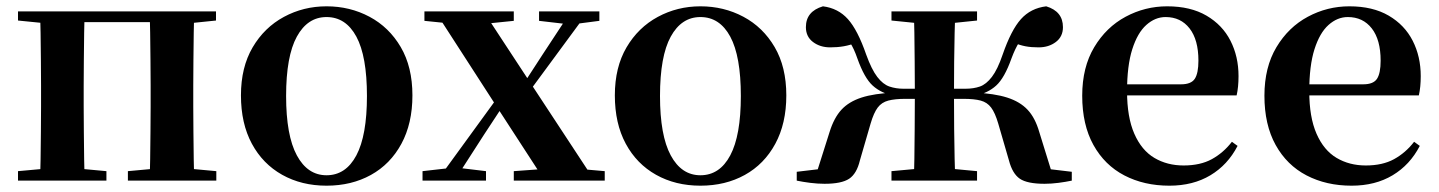

<svg xmlns="http://www.w3.org/2000/svg" viewBox="-20 -572 4556 608"><path d="M106 0Q108 -25 108.5 -67Q109 -109 109.5 -154.5Q110 -200 110 -235V-301Q110 -336 109.5 -381Q109 -426 108.5 -468.5Q108 -511 106 -536H248Q247 -511 246.5 -468.5Q246 -426 245.5 -381Q245 -336 245 -301V-235Q245 -200 245.5 -154.5Q246 -109 246.5 -67Q247 -25 248 0ZM454 0Q455 -25 455.5 -67Q456 -109 456.5 -154.5Q457 -200 457 -235V-301Q457 -336 456.5 -381Q456 -426 455.5 -468.5Q455 -511 454 -536H595Q594 -511 593.5 -468.5Q593 -426 592.5 -381Q592 -336 592 -301V-235Q592 -200 592.5 -154.5Q593 -109 593.5 -67Q594 -25 595 0ZM37 0V-30L147 -40H209L317 -30V0ZM385 0V-30L494 -40H557L665 -30V0ZM37 -507V-536H177V-496H147ZM525 -496V-536H664V-507L557 -496ZM177 -502V-536H525V-502Z M1014 16Q935 16 873.5 -18.5Q812 -53 777.5 -117Q743 -181 743 -270Q743 -359 780 -422Q817 -485 879 -518.5Q941 -552 1014 -552Q1088 -552 1150 -519Q1212 -486 1249 -423Q1286 -360 1286 -270Q1286 -181 1251 -116.5Q1216 -52 1154.5 -18Q1093 16 1014 16ZM1014 -17Q1075 -17 1108.5 -80Q1142 -143 1142 -268Q1142 -394 1108.5 -456Q1075 -518 1014 -518Q954 -518 920 -456Q886 -394 886 -268Q886 -143 920 -80Q954 -17 1014 -17Z M1318 0V-30L1406 -40H1436L1519 -30V0ZM1364 0 1591 -312 1613 -292H1609L1513 -146L1419 0ZM1607 0V-30L1744 -40H1782L1895 -30V0ZM1625 -240 1603 -262H1609L1698 -399L1788 -536H1843ZM1705 0 1555 -231 1358 -536H1511L1656 -315L1863 0ZM1324 -506V-536H1607V-506L1499 -495H1432ZM1687 -506V-536H1878V-506L1801 -496H1773Z M2198 16Q2119 16 2057.5 -18.5Q1996 -53 1961.5 -117Q1927 -181 1927 -270Q1927 -359 1964 -422Q2001 -485 2063 -518.5Q2125 -552 2198 -552Q2272 -552 2334 -519Q2396 -486 2433 -423Q2470 -360 2470 -270Q2470 -181 2435 -116.5Q2400 -52 2338.5 -18Q2277 16 2198 16ZM2198 -17Q2259 -17 2292.5 -80Q2326 -143 2326 -268Q2326 -394 2292.5 -456Q2259 -518 2198 -518Q2138 -518 2104 -456Q2070 -394 2070 -268Q2070 -143 2104 -80Q2138 -17 2198 -17Z M2503 0V-28L2655 -46L2562 -12L2607 -154Q2621 -199 2644.5 -224.5Q2668 -250 2708 -263Q2748 -276 2813 -279L2810 -269Q2770 -277 2743.5 -301Q2717 -325 2695 -387Q2684 -419 2671.5 -437.5Q2659 -456 2638 -480L2692 -437Q2672 -429 2652 -425.5Q2632 -422 2609 -422Q2577 -422 2554.5 -439Q2532 -456 2532 -486Q2532 -536 2586 -552Q2634 -546 2665 -511.5Q2696 -477 2723 -399Q2740 -352 2758 -328.5Q2776 -305 2796.5 -298Q2817 -291 2841 -291H2939V-259H2847Q2814 -259 2793 -253.5Q2772 -248 2759.5 -231.5Q2747 -215 2737 -181L2703 -64Q2693 -22 2669 -6Q2645 10 2591 10Q2569 10 2545.5 7Q2522 4 2503 0ZM3374 0Q3355 4 3332 7Q3309 10 3288 10Q3233 10 3209.5 -6Q3186 -22 3175 -64L3141 -181Q3131 -215 3118.5 -231.5Q3106 -248 3085.5 -253.5Q3065 -259 3031 -259H2939V-291H3037Q3063 -291 3083 -298Q3103 -305 3121 -328.5Q3139 -352 3155 -399Q3182 -477 3213 -511.5Q3244 -546 3293 -552Q3346 -536 3346 -486Q3346 -456 3323.5 -439Q3301 -422 3269 -422Q3245 -422 3227 -425.5Q3209 -429 3190 -437L3240 -480Q3219 -456 3207 -437.5Q3195 -419 3183 -387Q3161 -325 3134.5 -301Q3108 -277 3068 -269L3064 -279Q3129 -276 3169.5 -263Q3210 -250 3234 -224.5Q3258 -199 3271 -154L3315 -12L3223 -46L3374 -28ZM2873 0Q2875 -25 2875.5 -68.5Q2876 -112 2876.5 -163.5Q2877 -215 2877 -265V-284Q2877 -328 2876.5 -376.5Q2876 -425 2875.5 -468Q2875 -511 2873 -536H3005Q3004 -511 3003 -468Q3002 -425 3001.5 -376.5Q3001 -328 3001 -284V-265Q3001 -215 3001.5 -163.5Q3002 -112 3003 -68.5Q3004 -25 3005 0ZM2803 0V-30L2912 -40H2968L3074 -30V0ZM2803 -507V-536H3074V-507L2968 -496H2912Z M3683 16Q3603 16 3540.5 -16.5Q3478 -49 3442.5 -113Q3407 -177 3407 -269Q3407 -359 3445 -422.5Q3483 -486 3544.5 -519Q3606 -552 3676 -552Q3750 -552 3800.5 -522.5Q3851 -493 3876.5 -443Q3902 -393 3902 -331Q3902 -296 3896 -270H3465V-305H3720Q3752 -305 3763.5 -322.5Q3775 -340 3775 -380Q3775 -446 3747 -482Q3719 -518 3671 -518Q3638 -518 3610 -493Q3582 -468 3565.5 -416Q3549 -364 3549 -283Q3549 -201 3572 -148.5Q3595 -96 3635.5 -72Q3676 -48 3728 -48Q3781 -48 3817.5 -68Q3854 -88 3881 -123L3899 -110Q3868 -50 3813 -17Q3758 16 3683 16Z M4260 16Q4180 16 4117.5 -16.5Q4055 -49 4019.5 -113Q3984 -177 3984 -269Q3984 -359 4022 -422.5Q4060 -486 4121.5 -519Q4183 -552 4253 -552Q4327 -552 4377.5 -522.5Q4428 -493 4453.5 -443Q4479 -393 4479 -331Q4479 -296 4473 -270H4042V-305H4297Q4329 -305 4340.5 -322.5Q4352 -340 4352 -380Q4352 -446 4324 -482Q4296 -518 4248 -518Q4215 -518 4187 -493Q4159 -468 4142.5 -416Q4126 -364 4126 -283Q4126 -201 4149 -148.5Q4172 -96 4212.5 -72Q4253 -48 4305 -48Q4358 -48 4394.5 -68Q4431 -88 4458 -123L4476 -110Q4445 -50 4390 -17Q4335 16 4260 16Z"/></svg>

Font: Noto Serif TC
Style: Bold
Weight: 700
Designer: Ryoko NISHIZUKA 西塚涼子 (kana & ideographs); Frank Grießhammer (Latin, Greek & Cyrillic); Wenlong ZHANG 张文龙 (bopomofo); San
Foundry: Adobe
Version: Version 2.002-H1;hotconv 1.1.0;makeotfexe 2.6.0